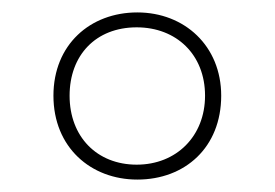

<svg xmlns="http://www.w3.org/2000/svg" viewBox="-20 -744 442 309"><path d="M201 -455C278 -455 336 -507 336 -590C336 -670 277 -724 201 -724C125 -724 66 -672 66 -590C66 -507 126 -455 201 -455ZM200 -479C136 -479 92 -524 92 -590C92 -655 134 -700 200 -700C264 -700 310 -656 310 -590C310 -525 264 -479 200 -479Z"/></svg>

Font: Noto Sans Lao SemiCondensed Thin
Style: Regular
Weight: 100
Width: 4
Designer: Monotype Design Team
Foundry: Monotype Imaging Inc.
Version: Version 2.003